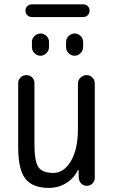

<svg xmlns="http://www.w3.org/2000/svg" viewBox="-20 -872 540 901"><path d="M370.1 -792H129.9Q117.2 -792 108.4 -800.3Q99.6 -808.6 99.6 -821.8Q99.6 -835 108.4 -843.3Q117.2 -851.6 129.9 -851.6H370.1Q382.8 -851.6 391.6 -843.3Q400.4 -835 400.4 -821.8Q400.4 -808.6 391.6 -800.3Q382.8 -792 370.1 -792ZM290 -674.8Q290 -691.4 302.2 -703.1Q314.5 -714.8 330.1 -714.8Q345.7 -714.8 357.9 -703.6Q370.1 -692.4 370.1 -674.8V-650.4Q370.1 -634.8 357.9 -622.6Q345.7 -610.4 330.1 -610.4Q314.5 -610.4 302.2 -622.1Q290 -633.8 290 -650.4ZM129.9 -674.8Q129.9 -691.4 142.1 -703.1Q154.3 -714.8 169.9 -714.8Q185.5 -714.8 197.8 -703.6Q210 -692.4 210 -674.8V-650.4Q210 -634.8 197.8 -622.6Q185.5 -610.4 169.9 -610.4Q154.3 -610.4 142.1 -622.1Q129.9 -633.8 129.9 -650.4ZM210 9.8Q132.8 9.8 99.1 -33.2Q65.4 -76.2 65.4 -179.7V-482.4Q65.4 -498 76.7 -508.8Q87.9 -519.5 104 -519.5Q120.1 -519.5 130.9 -508.8Q141.6 -498 141.6 -482.4V-198.2Q141.6 -115.2 160.2 -87.9Q178.7 -60.5 230.5 -60.5Q279.3 -60.5 312.5 -115.7Q345.7 -170.9 345.7 -267.6V-480.5Q345.7 -496.1 357.9 -507.8Q370.1 -519.5 386.2 -519.5Q402.3 -519.5 413.6 -508.3Q424.8 -497.1 424.8 -480.5V-37.1Q424.8 -22.5 414.1 -11.2Q403.3 0 387.7 0Q372.1 0 361.3 -10.7Q350.6 -21.5 349.6 -37.1L348.6 -74.2Q348.6 -75.2 347.7 -75.2Q345.7 -75.2 345.7 -74.2Q327.1 -35.2 290.5 -12.7Q253.9 9.8 210 9.8Z"/></svg>

Font: Rounded-X Mgen+ 1m regular
Style: Regular
Weight: 400
Designer: [Source Han Sans]
Ryoko NISHIZUKA  (kana & ideographs); Paul D. Hunt (Latin, Greek & Cyrillic); Wenlong ZHANG  (bopomofo
Version: Version 1.059.20150602